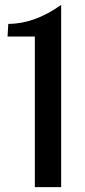

<svg xmlns="http://www.w3.org/2000/svg" viewBox="-20 -768 348 788"><path d="M11 -618 14 -670Q122 -670 231 -748V0H123V-618Z"/></svg>

Font: Lobster Two
Style: Regular
Weight: 400
Designer: Pablo Impallari
Foundry: Pablo Impallari. www.impallari.com
Version: Version 1.006